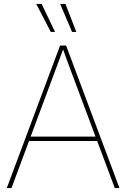

<svg xmlns="http://www.w3.org/2000/svg" viewBox="-20 -960 644 980"><path d="M14.6 0 286.6 -727.5H317.4L589.8 0H565.9L355 -563.5Q340.3 -602.5 325.9 -641.6Q311.5 -680.7 297.4 -719.7H306.2Q292 -680.7 277.6 -641.6Q263.2 -602.5 248.5 -563.5L38.6 0ZM122.6 -240.2V-262.7H482.4V-240.2ZM347.7 -796.9 287.1 -939.9H314L369.6 -796.9ZM239.3 -796.9 165 -939.9H192.4L261.2 -796.9Z"/></svg>

Font: Inter 28pt Thin
Style: Regular
Weight: 250
Designer: Rasmus Andersson
Foundry: rsms
Version: Version 4.001;git-66647c0bb